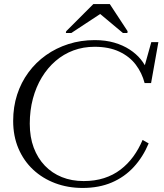

<svg xmlns="http://www.w3.org/2000/svg" viewBox="-20 -918 809 948"><path d="M393 -24Q448 -24 493.5 -38.5Q539 -53 575 -80.5Q611 -108 638 -145Q665 -182 684 -227L714 -210Q686 -143 640.5 -93.5Q595 -44 532 -17Q469 10 388 10Q315 10 252.5 -13.5Q190 -37 143.5 -80.5Q97 -124 71 -185Q45 -246 45 -321Q45 -390 64.5 -450.5Q84 -511 120.5 -560.5Q157 -610 207 -645.5Q257 -681 318 -700.5Q379 -720 448 -720Q501 -720 544 -707.5Q587 -695 620 -673.5Q653 -652 675 -625Q697 -598 708 -569L689 -574L727 -710H762L726 -508H694Q681 -558 650.5 -598.5Q620 -639 569 -663Q518 -687 447 -687Q391 -687 342.5 -669Q294 -651 254.5 -617Q215 -583 186.5 -536Q158 -489 142.5 -431Q127 -373 127 -307Q127 -241 146.5 -189Q166 -137 201.5 -100Q237 -63 285.5 -43.5Q334 -24 393 -24ZM522 -898H441L307 -764L305 -755H332L487 -857H465L587 -755H609L610 -764Z"/></svg>

Font: Roboto Serif 120pt Expanded Light
Style: Italic
Weight: 300
Width: 7
Italic angle: -10°
Designer: Greg Gazdowicz
Foundry: Commercial Type
Version: Version 1.008